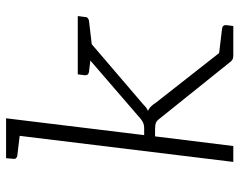

<svg xmlns="http://www.w3.org/2000/svg" viewBox="-96 -672 769 616"><g transform="rotate(-90 288.0 -364.5)"><path d="M76 0 165 -729H216L162 -286H185Q192 -286 198.5 -288Q205 -290 214 -297L433 -486Q440 -492 446 -495.5Q452 -499 461 -499H506L263 -291Q257 -285 252 -281Q247 -277 240 -274Q248 -270 254 -264Q260 -258 264 -251L461 0H417Q409 0 404 -3Q399 -6 395 -12L216 -235Q209 -245 202 -248Q195 -251 180 -251H158L127 0ZM433 -452 429 -471 439 -499H509L452 -454ZM418 0 389 -52 429 -45ZM182 -729 171 -684 96 -693Q91 -694 88 -697Q85 -700 86 -706L88 -729ZM544 -499 541 -476Q541 -470 537.5 -467Q534 -464 529 -463L452 -454L451 -499ZM451 -499 440 -454 365 -463Q359 -464 356.5 -467Q354 -470 354 -476L357 -499ZM418 0 429 -45 504 -36Q510 -35 512.5 -32Q515 -29 515 -23L512 0Z"/></g></svg>

Font: Aleo Light
Style: Italic
Weight: 300
Italic angle: -7°
Designer: Alessio Laiso
Foundry: Alessio Laiso
Version: Version 2.001;gftools[0.9.29]